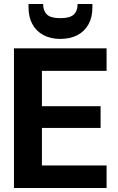

<svg xmlns="http://www.w3.org/2000/svg" viewBox="-20 -942 589 962"><path d="M50 0V-700H514V-587H190V-410H484V-301H190V-113H514V0ZM282 -747Q234 -747 198 -766Q162 -785 142.5 -820.5Q123 -856 123 -904V-922H196Q196 -888 215 -869.5Q234 -851 282 -851Q331 -851 350 -869.5Q369 -888 369 -922H443V-904Q443 -855 423 -819.5Q403 -784 367 -765.5Q331 -747 282 -747Z"/></svg>

Font: DM Sans 36pt ExtraBold
Style: Regular
Weight: 800
Designer: Colophon Foundry, Jonny Pinhorn
Foundry: Colophon Foundry
Version: Version 4.004;gftools[0.9.30]